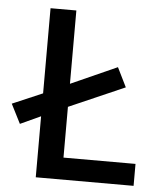

<svg xmlns="http://www.w3.org/2000/svg" viewBox="-60 -698 620 741"><g transform="rotate(5 250.0 -327.5)"><path d="M27 -200 -11 -275 108 -326 186 -362 385 -451 422 -376 193 -276 114 -240ZM106 0V-655H206V-85H485V0Z"/></g></svg>

Font: Source Sans 3 Medium
Style: Regular
Weight: 500
Designer: Paul D. Hunt
Foundry: Adobe
Version: Version 3.052;hotconv 1.1.0;makeotfexe 2.6.0